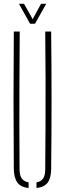

<svg xmlns="http://www.w3.org/2000/svg" viewBox="-20 -962 334 987"><path d="M51 -93.5Q49.5 -270.5 49.5 -447Q49.5 -623.5 51 -800H81.5Q80.5 -682 80 -563.8Q79.5 -445.5 79.5 -327.5Q79.5 -209.5 80.5 -91.5Q80.5 -61 91.8 -44.8Q103 -28.5 127 -24.5V4.5Q87.5 0.5 69.8 -23Q52 -46.5 51 -93.5ZM167.5 4.5V-24.5Q191.5 -28.5 202 -44.8Q212.5 -61 212.5 -91.5Q213.5 -209.5 214 -327.5Q214.5 -445.5 214.2 -563.8Q214 -682 212.5 -800H243Q245 -623.5 245 -447Q245 -270.5 243 -93.5Q242.5 -46.5 224.8 -23Q207 0.5 167.5 4.5ZM134.5 -840 77.5 -942.5H103.5L148 -863.5L191 -942.5H217.5L160 -840Z"/></svg>

Font: Big Shoulders Stencil Display Thin ExtraLight
Style: Regular
Weight: 250
Version: Version 2.001